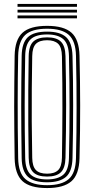

<svg xmlns="http://www.w3.org/2000/svg" viewBox="-20 -937 474 964"><path d="M216.5 7.2Q130.5 7.2 92.8 -27.6Q55 -62.5 53.5 -142.8Q52.5 -215.8 51.9 -279Q51.2 -342.2 51.2 -402Q51.2 -461.8 51.9 -524Q52.5 -586.2 53.5 -657.2Q55 -737.8 92.9 -772.5Q130.8 -807.2 216.5 -807.2Q300.5 -807.2 338.9 -772.9Q377.2 -738.5 379.2 -657.5Q380.8 -592.2 381.6 -530.9Q382.5 -469.5 382.5 -407.8Q382.5 -346 381.8 -280.6Q381 -215.2 379.2 -142.5Q377.2 -60.2 338.1 -26.5Q299 7.2 216.5 7.2ZM216.5 -7.2Q290 -7.2 325 -37.8Q360 -68.2 361.5 -143Q363 -210.2 363.8 -272.1Q364.5 -334 364.5 -395Q364.5 -456 363.9 -520.4Q363.2 -584.8 361.5 -656.8Q360 -730.8 325.5 -761.8Q291 -792.8 216.5 -792.8Q139.5 -792.8 106.1 -761Q72.8 -729.2 71.2 -656.8Q70 -597.2 69.4 -540.1Q68.8 -483 68.8 -422.8Q68.8 -362.5 69.2 -294Q69.8 -225.5 71.2 -143Q72.5 -67.8 108 -37.5Q143.5 -7.2 216.5 -7.2ZM216.5 -21.8Q149.5 -21.8 119.8 -49.9Q90 -78 88.8 -143Q87.8 -215.8 87.1 -279Q86.5 -342.2 86.5 -402Q86.5 -461.8 87.1 -523.9Q87.8 -586 88.8 -656.8Q90 -722 119.6 -750.1Q149.2 -778.2 216.5 -778.2Q281.5 -778.2 311.9 -750.6Q342.2 -723 344 -656.5Q345.5 -595.2 346.4 -534.2Q347.2 -473.2 347.2 -410.4Q347.2 -347.5 346.5 -281.2Q345.8 -215 344 -143.5Q342.5 -76.2 311.4 -49Q280.2 -21.8 216.5 -21.8ZM216.5 -36.2Q270.2 -36.2 297.6 -59.6Q325 -83 326.2 -144Q327.8 -210 328.5 -272.5Q329.2 -335 329.2 -397Q329.2 -459 328.6 -523Q328 -587 326.2 -656Q325 -716 298.2 -740Q271.5 -764 216.5 -764Q158.5 -764 133 -739Q107.5 -714 106.5 -656.5Q105.2 -591.8 104.6 -530.6Q104 -469.5 103.9 -408.1Q103.8 -346.8 104.4 -281.5Q105 -216.2 106.5 -143.5Q107.5 -86.2 133 -61.2Q158.5 -36.2 216.5 -36.2ZM216.5 -50.5Q168.2 -50.5 146.6 -72.4Q125 -94.2 124 -144.5Q122.5 -229 122 -312.9Q121.5 -396.8 122 -482.1Q122.5 -567.5 124 -656Q125 -708.2 147.9 -728.9Q170.8 -749.5 216.5 -749.5Q263.5 -749.5 285.5 -728.2Q307.5 -707 308.8 -655.8Q310.2 -592.8 311.1 -532.1Q312 -471.5 312 -409.9Q312 -348.2 311.2 -282.9Q310.5 -217.5 308.8 -145Q307.5 -93 285.4 -71.8Q263.2 -50.5 216.5 -50.5ZM216.5 -65Q254 -65 272.1 -83Q290.2 -101 291 -145.8Q292 -208.5 292.6 -269Q293.2 -329.5 293.4 -390.8Q293.5 -452 293 -517.1Q292.5 -582.2 291 -654Q290.2 -700.2 271.5 -717.6Q252.8 -735 216.5 -735Q178.8 -735 160.6 -717.1Q142.5 -699.2 141.8 -655.5Q140.2 -573.5 139.6 -492.6Q139 -411.8 139.4 -326.2Q139.8 -240.8 141.8 -144.5Q142.5 -102 160 -83.5Q177.5 -65 216.5 -65ZM68 -902.8V-917.2H366.5V-902.8ZM68 -845V-859.5H366.5V-845ZM68 -874V-888.2H366.5V-874Z"/></svg>

Font: Big Shoulders Inline Text Thin Medium
Style: Regular
Weight: 500
Version: Version 2.002